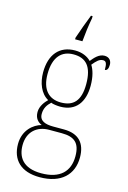

<svg xmlns="http://www.w3.org/2000/svg" viewBox="-147 -834 760 1142"><g transform="rotate(15 233.0 -262.5)"><path d="M210 -616V-606H255C259 -653 266 -706 275 -753V-766H265C249 -727 224 -658 210 -616ZM218 241C350 241 420 171 420 66C420 -22 376 -71 284 -71H219C170 -71 133 -83 133 -126C133 -163 150 -186 171 -205C181 -199 213 -196 228 -196C323 -196 371 -261 371 -363C371 -420 358 -460 342 -485C365 -513 381 -529 404 -529C423 -529 428 -514 428 -476C442 -476 449 -490 449 -513C449 -537 435 -557 405 -557C370 -557 345 -526 327 -504C306 -526 272 -542 228 -542C132 -542 77 -477 77 -367C77 -303 100 -242 149 -215C133 -200 106 -168 106 -131C106 -92 126 -72 150 -62C101 -49 43 -2 43 83C43 179 101 241 218 241ZM225 -221C152 -221 105 -267 105 -364C105 -472 154 -517 225 -517C301 -517 343 -475 343 -365C343 -262 301 -221 225 -221ZM221 216C107 216 71 154 71 83C71 -1 127 -46 200 -46H278C357 -46 392 -15 392 66C392 159 337 216 221 216Z"/></g></svg>

Font: Noto Serif Myanmar SemiCondensed Thin
Style: Regular
Weight: 100
Width: 4
Designer: Ben Mitchell and the Monotype Design Team
Foundry: Monotype Imaging Inc.
Version: Version 2.106